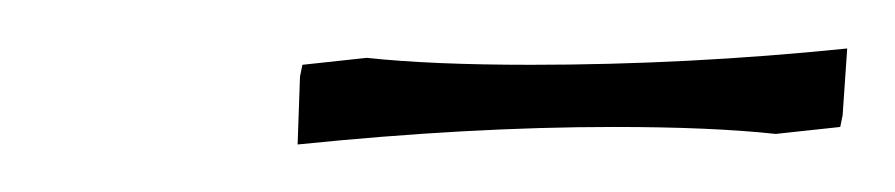

<svg xmlns="http://www.w3.org/2000/svg" viewBox="-20 -610 373 80"><path d="M104 -549.8 105 -578.1 106 -583 132.8 -585.9Q159.7 -583 201.2 -583Q266.6 -583 333 -589.8L331.1 -562L330.1 -557.1L303.2 -554.2Q276.4 -557.1 235.8 -557.1Q175.3 -557.1 104 -549.8Z"/></svg>

Font: Dihjauti S
Style: Bold Italic
Weight: 700
Italic angle: -9°
Designer: T. Christopher White
Version: Version 3.0.0